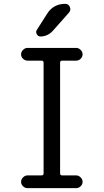

<svg xmlns="http://www.w3.org/2000/svg" viewBox="-20 -980 540 1000"><path d="M196.3 -66.4Q207 -66.4 207 -77.1V-653.3Q207 -664.1 196.3 -664.1H123Q110.4 -664.1 100.1 -673.8Q89.8 -683.6 89.8 -696.8Q89.8 -710 100.1 -720.2Q110.4 -730.5 123 -730.5H377Q389.6 -730.5 399.9 -720.2Q410.2 -710 410.2 -696.8Q410.2 -683.6 399.9 -673.8Q389.6 -664.1 377 -664.1H303.7Q293 -664.1 293 -653.3V-77.1Q293 -66.4 303.7 -66.4H377Q389.6 -66.4 399.9 -56.2Q410.2 -45.9 410.2 -32.7Q410.2 -19.5 399.9 -9.8Q389.6 0 377 0H123Q110.4 0 100.1 -9.8Q89.8 -19.5 89.8 -32.7Q89.8 -45.9 100.1 -56.2Q110.4 -66.4 123 -66.4ZM226.6 -910.2Q258.8 -960 320.3 -960Q336.9 -960 343.8 -943.8Q350.6 -927.7 339.8 -915L255.9 -820.3Q228.5 -790 190.4 -790Q177.7 -790 171.4 -802.2Q165 -814.5 171.9 -824.2Z"/></svg>

Font: Rounded-X Mgen+ 1mn regular
Style: Regular
Weight: 400
Designer: [Source Han Sans]
Ryoko NISHIZUKA  (kana & ideographs); Paul D. Hunt (Latin, Greek & Cyrillic); Wenlong ZHANG  (bopomofo
Version: Version 1.059.20150602